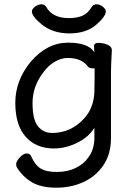

<svg xmlns="http://www.w3.org/2000/svg" viewBox="-20 -690 620 891"><path d="M471 -637Q471 -613 425 -574Q379 -535 301.5 -535Q224 -535 172 -578Q128 -614 128 -637Q128 -648 142.5 -659Q157 -670 172 -670Q187 -670 195 -657Q224 -606 300 -606Q337 -606 362.5 -617Q388 -628 405 -657Q413 -670 428 -670Q443 -670 457 -659Q471 -648 471 -637ZM499 -457Q495 -381 495 -358V-50Q495 25 460 76.5Q425 128 368 154.5Q311 181 241.5 181Q172 181 129.5 156.5Q87 132 59 88Q55 82 55 70.5Q55 59 72 40.5Q89 22 104 22Q119 22 125 36Q142 75 168 91.5Q194 108 244 108Q294 108 333 88.5Q372 69 395 33.5Q418 -2 418 -51V-97Q391 -53 337.5 -27Q284 -1 230 -1Q148 -1 99.5 -55Q51 -109 51 -213Q51 -317 123 -404Q199 -492 295 -492Q391 -492 418 -447L416 -475Q416 -491 437 -491Q458 -491 478.5 -482.5Q499 -474 499 -458ZM419 -372Q420 -373 407.5 -373Q395 -373 388 -381Q359 -421 294 -421Q264 -421 233.5 -403Q203 -385 181 -354Q131 -289 131 -212Q131 -135 156 -104Q181 -73 222 -73Q310 -73 372 -142Q415 -190 418 -263Q419 -290 419 -324Z"/></svg>

Font: LXGW WenKai Lite
Style: Bold
Weight: 700
Designer: LXGW / Fontworks Inc.
Foundry: LXGW / Fontworks Inc.
Version: Version 1.330;April 28, 2024